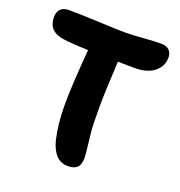

<svg xmlns="http://www.w3.org/2000/svg" viewBox="-130 -858 884 943"><g transform="rotate(20 311.5 -387.0)"><path d="M326.2 -25.9Q254.9 -25.9 229 -125Q210.9 -201.2 210.2 -298.3Q209.5 -395.5 226.1 -595.2Q175.8 -596.7 121.1 -601.1Q61 -606 37.1 -627.9Q13.2 -649.9 13.2 -692.9Q13.2 -717.3 27.6 -732.7Q42 -748 71.8 -748Q134.8 -748 229.2 -743.4Q323.7 -738.8 370.1 -738.8Q404.3 -738.8 460 -743.4Q515.6 -748 551.8 -748Q580.6 -748 595.2 -733.9Q609.9 -719.7 609.9 -694.8Q609.9 -660.2 589.1 -635.7Q568.4 -611.3 538.3 -601.1Q508.3 -590.8 473.1 -590.8Q410.6 -590.8 382.8 -591.8Q382.8 -571.3 381.8 -559.1Q374.5 -439.9 374.3 -349.1Q374 -258.3 378.2 -218.3Q382.3 -178.2 386.7 -143.1Q391.1 -107.9 391.1 -91.8Q391.1 -56.2 375.5 -41Q359.9 -25.9 326.2 -25.9Z"/></g></svg>

Font: Shantell Sans Bouncy
Style: Bold
Weight: 700
Designer: Stephen Nixon, Anya Danilova, Shantell Martin
Foundry: Arrow Type
Version: Version 1.006;[9816181b4]